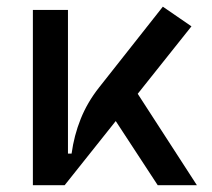

<svg xmlns="http://www.w3.org/2000/svg" viewBox="-20 -547 626 567"><path d="M77.1 0V-517.6H180.7V-93.3H191.4Q198.7 -147 218.3 -195.8Q237.8 -244.6 272.5 -288.6L460.9 -527.3L545.4 -469.2L386.7 -270L561.5 0H445.8L321.8 -189.5L170.9 0Z"/></svg>

Font: Cascadia Mono PL
Style: Regular
Weight: 400
Monospace: yes
Designer: Aaron Bell
Foundry: Saja Typeworks
Version: Version 2404.023; ttfautohint (v1.8.4)